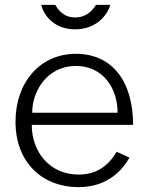

<svg xmlns="http://www.w3.org/2000/svg" viewBox="-20 -762 613 792"><path d="M435 -742H376C362 -719 336 -690 290 -690C240 -690 219 -724 208 -742H150C163 -691 210 -641 290 -641C374 -641 422 -696 435 -742ZM111 -247H529C529 -429 441 -540 293 -540C146 -540 44 -423 44 -260C44 -88 159 10 303 10C393 10 467 -29 514 -112L461 -136C425 -74 374 -42 304 -42C185 -42 111 -135 111 -247ZM113 -297C112 -387 176 -490 293 -490C402 -490 465 -402 465 -297Z"/></svg>

Font: 18Franklin Light
Style: Regular
Weight: 300
Designer: Pablo Impallari, Rodrigo Fuenzalida (Modified by Dan O. Williams)
Version: Version 0.025;PS 000.025;hotconv 1.0.88;makeotf.lib2.5.64775